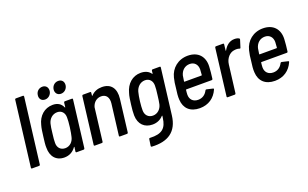

<svg xmlns="http://www.w3.org/2000/svg" viewBox="-98 -1200 3021 1883"><g transform="rotate(-20 1412.5 -258.5)"><path d="M46 0H119C125 0 130 -4 130 -10L214 -690C214 -696 211 -700 205 -700H132C126 -700 121 -696 121 -690L37 -10C36 -4 40 0 46 0Z M398 -591C433 -591 463 -618 468 -655C472 -693 449 -719 414 -719C377 -719 348 -693 344 -655C339 -618 361 -591 398 -591ZM564 -591C600 -591 629 -618 634 -655C638 -693 616 -719 579 -719C543 -719 514 -693 509 -655C505 -618 528 -591 564 -591ZM562 -499 557 -454C556 -450 553 -449 552 -453C533 -496 498 -517 448 -517C361 -517 297 -458 276 -371C267 -342 261 -296 256 -254C251 -214 245 -170 247 -143C246 -52 296 8 382 8C432 8 474 -14 503 -56C505 -60 508 -59 508 -55L502 -10C501 -4 505 0 510 0H584C590 0 594 -4 595 -10L655 -499C656 -505 653 -509 647 -509H573C567 -509 563 -505 562 -499ZM515 -158C505 -111 469 -75 421 -75C372 -75 342 -109 343 -158C343 -184 345 -208 351 -255C356 -301 360 -326 366 -351C378 -399 416 -434 465 -434C512 -434 540 -399 539 -352C539 -325 538 -301 532 -254C526 -208 521 -183 515 -158Z M961 -516C918 -516 878 -503 846 -468C843 -465 841 -467 842 -470L845 -499C846 -505 843 -509 837 -509H763C757 -509 753 -505 752 -499L692 -10C691 -4 695 0 701 0H774C780 0 785 -4 785 -10L827 -354C828 -355 828 -357 828 -358C842 -404 878 -433 923 -433C975 -433 1002 -394 995 -333L955 -10C954 -4 958 0 963 0H1037C1043 0 1047 -4 1048 -10L1089 -347C1102 -452 1055 -516 961 -516Z M1478 -499 1475 -471C1474 -468 1472 -466 1470 -469C1448 -501 1412 -517 1365 -517C1280 -517 1216 -459 1193 -371C1183 -343 1177 -296 1172 -255C1167 -216 1163 -173 1164 -146C1166 -52 1223 0 1305 0C1352 0 1390 -18 1418 -49C1421 -52 1423 -50 1423 -47L1420 -27C1407 76 1360 120 1236 114C1229 113 1225 117 1224 123L1214 190C1213 197 1216 200 1222 201C1390 211 1492 144 1512 -20L1571 -499C1572 -505 1569 -509 1563 -509H1489C1483 -509 1479 -505 1478 -499ZM1434 -163C1423 -117 1387 -81 1338 -81C1289 -81 1259 -116 1259 -164C1259 -188 1260 -215 1265 -256C1270 -295 1275 -325 1282 -351C1295 -398 1332 -434 1381 -434C1429 -434 1457 -398 1456 -351C1456 -325 1454 -302 1448 -256C1443 -209 1439 -189 1434 -163Z M1808 -75C1755 -75 1724 -109 1724 -158C1724 -172 1726 -189 1728 -207C1728 -210 1730 -211 1732 -211H1997C2003 -211 2007 -214 2008 -221C2013 -260 2019 -312 2020 -346C2025 -447 1966 -517 1857 -517C1757 -517 1680 -454 1658 -362C1650 -331 1644 -293 1641 -255C1635 -212 1630 -173 1633 -138C1638 -49 1695 8 1796 8C1886 8 1953 -39 1987 -117C1990 -123 1989 -127 1982 -129L1918 -144C1912 -145 1908 -143 1905 -137C1886 -99 1853 -75 1808 -75ZM1848 -434C1897 -434 1927 -399 1927 -350C1926 -333 1925 -313 1923 -292C1923 -289 1921 -288 1919 -288H1742C1740 -288 1738 -289 1738 -292C1741 -313 1744 -333 1747 -351C1760 -400 1796 -434 1848 -434Z M2344 -514C2291 -514 2254 -481 2229 -436C2227 -432 2224 -433 2225 -437L2232 -499C2233 -505 2230 -509 2224 -509H2150C2144 -509 2140 -505 2139 -499L2079 -10C2078 -4 2082 0 2088 0H2161C2167 0 2171 -4 2172 -10L2208 -299C2215 -359 2257 -408 2309 -412C2328 -415 2347 -413 2359 -408C2365 -406 2369 -407 2371 -414L2395 -490C2397 -495 2396 -500 2392 -502C2381 -509 2367 -514 2344 -514Z M2592 -75C2539 -75 2508 -109 2508 -158C2508 -172 2510 -189 2512 -207C2512 -210 2514 -211 2516 -211H2781C2787 -211 2791 -214 2792 -221C2797 -260 2803 -312 2804 -346C2809 -447 2750 -517 2641 -517C2541 -517 2464 -454 2442 -362C2434 -331 2428 -293 2425 -255C2419 -212 2414 -173 2417 -138C2422 -49 2479 8 2580 8C2670 8 2737 -39 2771 -117C2774 -123 2773 -127 2766 -129L2702 -144C2696 -145 2692 -143 2689 -137C2670 -99 2637 -75 2592 -75ZM2632 -434C2681 -434 2711 -399 2711 -350C2710 -333 2709 -313 2707 -292C2707 -289 2705 -288 2703 -288H2526C2524 -288 2522 -289 2522 -292C2525 -313 2528 -333 2531 -351C2544 -400 2580 -434 2632 -434Z"/></g></svg>

Font: Barlow Semi Condensed Medium
Style: Italic
Weight: 500
Width: 4
Italic angle: -7°
Designer: Jeremy Tribby
Foundry: Tribby Type
Version: Version 1.422;hotconv 1.0.109;makeotfexe 2.5.65596